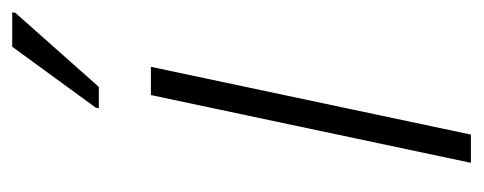

<svg xmlns="http://www.w3.org/2000/svg" viewBox="-252 -518 771 306"><g transform="rotate(-90 133.0 -365.5)"><path d="M26 0 134 -510H179L71 0ZM113 -593 114 -598 211 -731H266L265 -726L147 -593Z"/></g></svg>

Font: Saira SemiCondensed ExtraLight
Style: Italic
Weight: 250
Width: 4
Italic angle: -12°
Designer: Hector Gatti with collaboration of the Omnibus-Type team
Foundry: Omnibus-Type
Version: Version 1.101